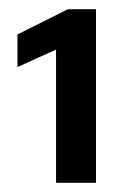

<svg xmlns="http://www.w3.org/2000/svg" viewBox="-20 -818 288 418"><path d="M102 -420V-710L18 -672V-743L128 -798H189V-420Z"/></svg>

Font: Saira SemiExpanded SemiBold
Style: Regular
Weight: 600
Width: 6
Designer: Hector Gatti with collaboration of the Omnibus-Type team
Foundry: Omnibus-Type
Version: Version 1.101